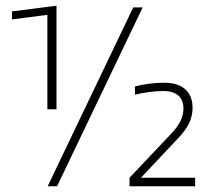

<svg xmlns="http://www.w3.org/2000/svg" viewBox="-20 -653 747 673"><path d="M178 -270H146V-601L22 -585V-613L178 -633ZM480 -627 180 0H147L447 -627ZM664 -30V0H434V-30L577 -181Q602 -207 612.5 -228.5Q623 -250 623 -273Q623 -302 605 -318Q587 -334 553 -334Q528 -334 499.5 -330Q471 -326 453 -321V-350Q476 -356 502 -359.5Q528 -363 556 -363Q604 -363 629.5 -340Q655 -317 655 -275Q655 -247 643 -221.5Q631 -196 604 -168L474 -30Z"/></svg>

Font: Blinker ExtraLight
Style: Regular
Weight: 200
Designer: Juergen Huber
Foundry: supertype
Version: Version 1.017;hotconv 1.0.117;makeotfexe 2.5.65602